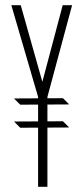

<svg xmlns="http://www.w3.org/2000/svg" viewBox="-20 -721 322 741"><path d="M58 -317 35 -340V-341L223 -342L246 -319V-318ZM58 -228 35 -251V-252L223 -253L246 -230V-229ZM127 -347 24 -700V-701H60L156 -361L128 -347ZM127 0V-347H163V0ZM128 -347 222 -701H258V-700L163 -347Z"/></svg>

Font: Foldit ExtraLight
Style: Regular
Weight: 250
Version: Version 1.003